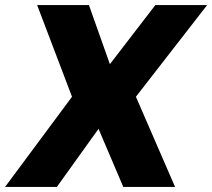

<svg xmlns="http://www.w3.org/2000/svg" viewBox="-64 -740 840 760"><path d="M756 -720 474 -357 629 0H424L326 -230L161 0H-44L221 -357L83 -720H288L371 -486L551 -720Z"/></svg>

Font: Fugaz One
Style: Regular
Weight: 400
Designer: Daniel Hernandez
Foundry: Daniel Hernandez
Version: Version 1.002